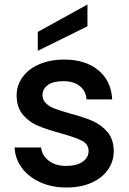

<svg xmlns="http://www.w3.org/2000/svg" viewBox="-20 -825 574 854"><path d="M45 -169H163Q166 -134 196.5 -110.5Q227 -87 273 -87Q321 -87 347.5 -105.5Q374 -124 374 -153Q374 -184 344.5 -199Q315 -214 251 -232Q189 -249 150 -265Q111 -281 82.5 -314Q54 -347 54 -401Q54 -445 80 -481.5Q106 -518 154.5 -539Q203 -560 266 -560Q360 -560 417.5 -512.5Q475 -465 479 -383H365Q362 -420 335 -442Q308 -464 262 -464Q217 -464 193 -447Q169 -430 169 -402Q169 -380 185 -365Q201 -350 224 -341.5Q247 -333 292 -320Q352 -304 390.5 -287.5Q429 -271 457 -239Q485 -207 486 -154Q486 -107 460 -70Q434 -33 386.5 -12Q339 9 275 9Q210 9 158.5 -14.5Q107 -38 77 -78.5Q47 -119 45 -169ZM369 -708 148 -599V-683L369 -805Z"/></svg>

Font: IBM-Poppins
Style: Poppins-Medium
Weight: 500
Designer: Mike Abbink, Paul van der Laan, Pieter van Rosmalen, Ben Mitchell, Mark Frömberg
Foundry: Bold Monday
Version: Version 1.1